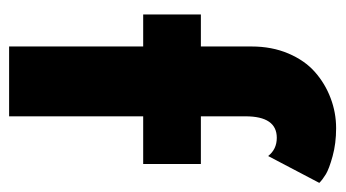

<svg xmlns="http://www.w3.org/2000/svg" viewBox="-184 -556 740 411"><g transform="rotate(90 185.5 -350.0)"><path d="M10.5 -410.5H79V-519Q79 -562.5 94 -597.8Q109 -633 133.8 -654.8Q158.5 -676.5 189.5 -688.2Q220.5 -700 254 -700Q286.5 -700 313.8 -692.5Q341 -685 352.5 -678Q364 -671 371 -664L313.5 -554.5Q299 -573 274.5 -573Q228.5 -573 228.5 -506V-410.5H330.5V-287H228.5V0H79V-287H10.5Z"/></g></svg>

Font: League Spartan
Style: Bold
Weight: 700
Foundry: The League of Moveable Type
Version: Version 2.002